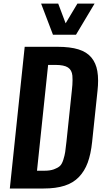

<svg xmlns="http://www.w3.org/2000/svg" viewBox="-20 -1077 590 1097"><path d="M282.7 -878.4 214.8 -1056.6H312.5L355 -943.8L422.4 -1056.6H520.5L414.1 -878.4ZM191.4 -101.6H234.9Q266.1 -101.6 287.6 -109.4Q309.1 -117.2 321.3 -127.7Q333.5 -138.2 341.6 -163.6Q349.6 -189 352.5 -208.5Q355.5 -228 359.9 -269.5L390.6 -560.5Q394.5 -594.2 394.5 -619.6Q394.5 -632.8 393.6 -644.5Q390.6 -676.8 368.4 -691.4Q346.2 -706.1 296.4 -706.1H254.9ZM36.1 0 121.1 -809.6H308.1Q380.9 -809.6 428.2 -794.9Q475.6 -780.3 502 -748.5Q528.3 -716.8 536.1 -670.9Q540.5 -646.5 540.5 -615.7Q540.5 -588.9 537.1 -557.6L506.3 -265.6Q499 -196.3 481.2 -147.9Q463.4 -99.6 430.9 -65.7Q398.4 -31.7 348.9 -15.9Q299.3 0 229.5 0Z"/></svg>

Font: Oswald
Style: Medium
Weight: 500
Designer: Vernon Adams
Foundry: Vernon Adams
Version: 3.0; ttfautohint (v0.94.23-7a4d-dirty) -l 8 -r 50 -G 150 -x 